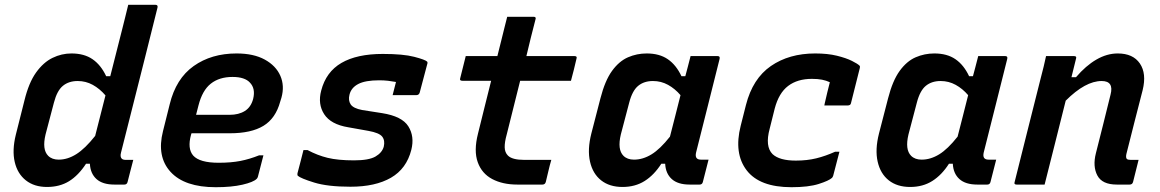

<svg xmlns="http://www.w3.org/2000/svg" viewBox="-20 -770 4840 801"><path d="M278 -547Q331 -547 366 -523Q401 -499 423 -452H440Q453 -502 465.5 -552.5Q478 -603 491 -653Q496 -675 502 -697Q508 -719 515 -750H628Q640 -750 637 -738Q612 -637 585.5 -532Q559 -427 533.5 -326Q508 -225 485 -134Q480 -116 488 -108Q493 -103 505 -103H536Q530 -81 524 -57Q518 -33 512 -10Q509 0 499 0H457Q408 0 382.5 -23Q357 -46 355 -87H339Q307 -38 268 -14Q229 10 176 10Q123 10 88 -17.5Q53 -45 41.5 -94Q30 -143 46 -208L82 -351Q100 -425 130.5 -467.5Q161 -510 199 -528.5Q237 -547 278 -547ZM181 -120Q197 -104 225 -104Q262 -104 298.5 -127Q335 -150 377 -203Q388 -245 398.5 -287.5Q409 -330 420 -372Q396 -400 367 -416Q338 -432 304 -432Q267 -432 242.5 -412Q218 -392 205 -342L170 -209Q155 -146 181 -120Z M967 -547Q1038 -547 1084.5 -521.5Q1131 -496 1149.5 -454Q1168 -412 1154 -362L1149 -346Q1130 -276 1079 -245Q1028 -214 939 -214H779L777 -208Q761 -150 786 -121Q813 -91 892 -91Q944 -91 982.5 -98.5Q1021 -106 1061 -122H1079Q1068 -77 1056 -33Q1055 -30 1054 -28Q1053 -26 1051 -24Q1037 -10 991.5 0.5Q946 11 880 11Q750 11 691.5 -53Q633 -117 660 -223L688 -335Q714 -442 788 -494.5Q862 -547 967 -547ZM950 -449Q895 -449 859.5 -421Q824 -393 808 -330L798 -291H938Q976 -291 1001.5 -307Q1027 -323 1036 -357Q1047 -401 1022 -426Q1012 -437 994 -443Q976 -449 950 -449Z M1577 -545Q1662 -545 1708 -533Q1754 -521 1762 -513Q1765 -509 1762 -501L1731 -384Q1728 -373 1716 -373H1618L1620 -381Q1624 -395 1626.5 -406.5Q1629 -418 1632 -428Q1616 -431 1599 -433Q1582 -435 1562 -435Q1504 -435 1474.5 -419.5Q1445 -404 1438 -375Q1432 -351 1443 -334.5Q1454 -318 1491 -311L1574 -298Q1657 -285 1683.5 -243Q1710 -201 1696 -145Q1676 -66 1611 -28.5Q1546 9 1442 9Q1347 9 1290.5 -8.5Q1234 -26 1222 -37Q1220 -40 1221 -47Q1229 -76 1234.5 -98.5Q1240 -121 1246 -144H1263Q1304 -122 1347 -111.5Q1390 -101 1457 -101Q1519 -101 1546.5 -117Q1574 -133 1581 -158Q1587 -184 1574.5 -200Q1562 -216 1517 -224L1433 -239Q1360 -251 1332.5 -293.5Q1305 -336 1320 -392Q1340 -470 1404.5 -507.5Q1469 -545 1577 -545Z M2280 -103Q2273 -79 2268 -57Q2263 -35 2257 -11Q2254 0 2243 0H2138Q2077 0 2033.5 -23Q1990 -46 1973 -93.5Q1956 -141 1974 -212Q1988 -268 2001.5 -323Q2015 -378 2029 -433H1909Q1896 -433 1900 -444Q1906 -469 1911.5 -490Q1917 -511 1923 -536H2055Q2063 -570 2071 -600Q2077 -626 2083.5 -650.5Q2090 -675 2096 -700H2206Q2218 -700 2214 -689Q2204 -651 2194.5 -612.5Q2185 -574 2176 -536H2377Q2389 -536 2385 -525Q2379 -500 2374 -479Q2369 -458 2362 -433H2150Q2136 -377 2122 -321Q2108 -265 2094 -209Q2085 -177 2085.5 -155.5Q2086 -134 2099 -121Q2117 -103 2167 -103Z M2678 -547Q2731 -547 2766 -523Q2801 -499 2823 -452H2839Q2844 -470 2849 -489.5Q2854 -509 2861 -536H2974Q2985 -536 2982 -524Q2958 -427 2932 -324.5Q2906 -222 2884 -134Q2877 -104 2904 -104H2936Q2930 -81 2924 -57Q2918 -33 2912 -10Q2909 0 2899 0H2857Q2808 0 2782.5 -23Q2757 -46 2755 -87H2739Q2709 -40 2669.5 -15Q2630 10 2577 10Q2523 10 2488 -17.5Q2453 -45 2441.5 -95.5Q2430 -146 2447 -213L2485 -360Q2504 -434 2533.5 -474.5Q2563 -515 2600 -531Q2637 -547 2678 -547ZM2581 -120Q2597 -104 2625 -104Q2662 -104 2698 -126Q2734 -148 2775 -200Q2786 -243 2797 -286Q2808 -329 2819 -373Q2796 -400 2767 -416Q2738 -432 2704 -432Q2667 -432 2642.5 -412Q2618 -392 2605 -342L2570 -209Q2555 -146 2581 -120Z M3381 -547Q3433 -547 3471.5 -537.5Q3510 -528 3534 -516Q3558 -504 3566 -496Q3569 -492 3567 -486L3530 -339Q3528 -330 3516 -330H3419L3421 -340Q3426 -362 3431.5 -385Q3437 -408 3442 -427Q3427 -434 3409.5 -437.5Q3392 -441 3367 -441Q3307 -441 3268 -411.5Q3229 -382 3212 -317L3191 -233Q3171 -159 3203 -127Q3232 -100 3300 -100Q3347 -100 3385.5 -109.5Q3424 -119 3464 -137H3482Q3475 -112 3469 -87Q3463 -62 3456 -37Q3454 -31 3451 -28Q3438 -16 3395.5 -2.5Q3353 11 3282 11Q3149 11 3095 -59.5Q3041 -130 3070 -245L3092 -332Q3120 -442 3196 -494.5Q3272 -547 3381 -547Z M3878 -547Q3931 -547 3966 -523Q4001 -499 4023 -452H4039Q4044 -470 4049 -489.5Q4054 -509 4061 -536H4174Q4185 -536 4182 -524Q4158 -427 4132 -324.5Q4106 -222 4084 -134Q4077 -104 4104 -104H4136Q4130 -81 4124 -57Q4118 -33 4112 -10Q4109 0 4099 0H4057Q4008 0 3982.5 -23Q3957 -46 3955 -87H3939Q3909 -40 3869.5 -15Q3830 10 3777 10Q3723 10 3688 -17.5Q3653 -45 3641.5 -95.5Q3630 -146 3647 -213L3685 -360Q3704 -434 3733.5 -474.5Q3763 -515 3800 -531Q3837 -547 3878 -547ZM3781 -120Q3797 -104 3825 -104Q3862 -104 3898 -126Q3934 -148 3975 -200Q3986 -243 3997 -286Q4008 -329 4019 -373Q3996 -400 3967 -416Q3938 -432 3904 -432Q3867 -432 3842.5 -412Q3818 -392 3805 -342L3770 -209Q3755 -146 3781 -120Z M4344 -536H4461Q4473 -536 4469 -525Q4460 -488 4450 -448H4469Q4510 -496 4554 -521.5Q4598 -547 4643 -547Q4707 -547 4735.5 -505Q4764 -463 4747 -394Q4730 -327 4713 -261.5Q4696 -196 4679 -127Q4676 -112 4681 -107Q4685 -103 4697 -103H4730Q4724 -80 4718.5 -57Q4713 -34 4707 -11Q4704 0 4693 0H4639Q4578 0 4558 -38Q4538 -76 4552 -131Q4568 -194 4582.5 -252Q4597 -310 4613 -375Q4628 -432 4576 -432Q4508 -432 4426 -350Q4404 -262 4382 -174.5Q4360 -87 4338 0H4221Q4209 0 4213 -11Q4240 -118 4266.5 -224.5Q4293 -331 4320 -437Q4328 -467 4334 -492Q4340 -517 4344 -536Z"/></svg>

Font: Recursive Mn Lnr St SmB
Style: Italic
Weight: 600
Italic angle: -15°
Monospace: yes
Version: Version 1.079;hotconv 1.0.112;makeotfexe 2.5.65598; ttfautoh